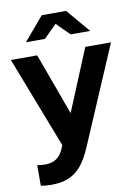

<svg xmlns="http://www.w3.org/2000/svg" viewBox="-102 -807 781 1088"><g transform="rotate(-10 288.5 -263.0)"><path d="M104.7 215.4Q87.2 215.4 70.7 213.9Q54.3 212.4 43.4 209.7V91.9Q62.6 95.9 91.2 95.9Q165.7 95.9 194.7 25.1L203.3 4.7L0 -521H151.4L281.2 -165.8L428.3 -521H576.2L335.5 41.5Q308.8 104.5 277 142.8Q245.1 181 203.5 198.2Q161.9 215.4 104.7 215.4ZM358.8 -605.3 284.8 -678.9 211.1 -605.3H101.7L216.4 -740.6H356.5L471.3 -605.3Z"/></g></svg>

Font: Red Hat Display
Style: Regular
Weight: 300
Designer: Pentagram, MCKL
Foundry: Pentagram, MCKL
Version: Version 1.023